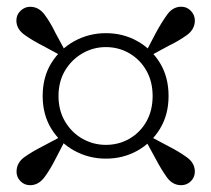

<svg xmlns="http://www.w3.org/2000/svg" viewBox="-20 -652 630 572"><path d="M419.9 -481.6 411.3 -490.7 443.7 -552.9Q460.7 -584.4 477.8 -608.2Q494.8 -632 520.1 -632Q536.9 -632 548.7 -619.6Q560.5 -607.2 560.5 -591.1Q560.5 -564.9 537.2 -547.8Q513.9 -530.8 482.1 -515.4ZM154.3 -366Q154.3 -322.6 174.1 -289.5Q194 -256.4 226.1 -238.4Q258.3 -220.4 295.3 -220.4Q334 -220.4 365.9 -238.9Q397.7 -257.4 416.2 -290.1Q434.7 -322.8 434.7 -366Q434.7 -408.8 416.2 -441.5Q397.7 -474.2 365.9 -492.9Q334 -511.7 295.3 -511.7Q257.7 -511.7 225.4 -492.9Q193 -474.2 173.6 -441.5Q154.3 -408.8 154.3 -366ZM107.1 -366Q107.1 -422.4 133 -464.3Q159 -506.2 202 -529.7Q245.1 -553.2 295.3 -553.2Q346.7 -553.2 388.8 -529.7Q431 -506.2 456.6 -464.3Q482.2 -422.4 482.2 -366Q482.2 -310.4 456.6 -268.3Q431 -226.3 388.8 -202.8Q346.7 -179.4 295.3 -179.4Q245.1 -179.4 202 -202.8Q159 -226.3 133 -268.3Q107.1 -310.4 107.1 -366ZM179.2 -491.2 170.1 -481.9 108.1 -515.4Q77.1 -531 53 -548.3Q28.8 -565.6 28.8 -591.1Q28.8 -608.2 41.3 -620Q53.8 -631.8 69.9 -631.8Q95.4 -631.8 112.9 -608.3Q130.3 -584.9 145.6 -553.2ZM169.8 -249.5 178.4 -242.1 145.6 -178.9Q130.3 -148.2 112.6 -124.2Q94.9 -100.3 69.7 -100.3Q52.8 -100.3 41.1 -112.1Q29.3 -123.9 29.3 -140.2Q29.3 -167.2 52.7 -183.9Q76.1 -200.6 107.9 -216.6ZM410.3 -240.1 419.7 -249.5 481.4 -216.6Q512.9 -200.6 536.7 -183.4Q560.5 -166.2 560.5 -140.7Q560.5 -123.9 548.6 -112.1Q536.6 -100.3 519.8 -100.3Q493.8 -100.3 476.9 -124.1Q460 -147.9 443.7 -178.9Z"/></svg>

Font: Early Summer Mincho VF
Style: Regular
Weight: 250
Designer: GuiWonder
Version: Version 1.002